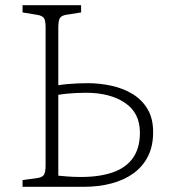

<svg xmlns="http://www.w3.org/2000/svg" viewBox="-20 -721 662 741"><path d="M67 0V-26L125 -34Q144 -37 150 -47Q156 -57 156 -85V-616Q156 -643 149 -652Q142 -661 122 -664L67 -673V-701H293V-673L236 -664Q217 -661 211 -651Q205 -641 205 -613V-392Q223 -395 240.5 -396.5Q258 -398 277.5 -399Q297 -400 318 -400Q365 -400 410.5 -390Q456 -380 492 -358Q528 -336 549.5 -300Q571 -264 571 -211Q571 -157 551 -117.5Q531 -78 495 -52Q459 -26 410 -13Q361 0 302 0ZM205 -43Q215 -42 239.5 -40Q264 -38 292 -38Q365 -38 416 -56Q467 -74 493.5 -112Q520 -150 520 -209Q520 -285 462.5 -324Q405 -363 312 -363Q291 -363 273 -362Q255 -361 239 -359.5Q223 -358 205 -355Z"/></svg>

Font: Literata ExtraLight
Style: Regular
Weight: 250
Designer: Latin by Veronika Burian and Jose Scaglione. Greek by Irene Vlachou. Cyrillic by Vera Evstafieva.
Foundry: TypeTogether
Version: Version 3.103;gftools[0.9.29]